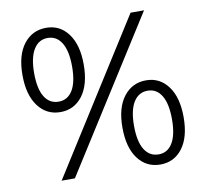

<svg xmlns="http://www.w3.org/2000/svg" viewBox="-81 -818 979 912"><g transform="rotate(-10 408.5 -361.5)"><path d="M145 0 606 -729H670.9L209 0ZM48.8 -525.9Q48.8 -622.1 89.8 -675Q130.9 -728 198.2 -728Q264.2 -728 304.2 -674.3Q344.2 -620.6 344.2 -525.9Q344.2 -428.7 303.7 -375.2Q263.2 -321.8 196.8 -321.8Q129.9 -321.8 89.4 -376Q48.8 -430.2 48.8 -525.9ZM105 -525.9Q105 -450.2 128.9 -411.1Q152.8 -372.1 196.8 -372.1Q240.2 -372.1 264.2 -411.1Q288.1 -450.2 288.1 -525.9Q288.1 -600.6 264.2 -639.9Q240.2 -679.2 196.8 -679.2Q153.3 -679.2 129.2 -639.6Q105 -600.1 105 -525.9ZM473.1 -198.2Q473.1 -293.9 514.2 -346.9Q555.2 -399.9 622.1 -399.9Q688 -399.9 728 -346.2Q768.1 -292.5 768.1 -196.8Q768.1 -100.1 727.8 -47.1Q687.5 5.9 621.1 5.9Q553.7 5.9 513.4 -47.9Q473.1 -101.6 473.1 -198.2ZM528.8 -196.8Q528.8 -121.1 553 -82Q577.1 -43 621.1 -43Q664.1 -43 688 -82Q711.9 -121.1 711.9 -196.8Q711.9 -272 688 -311Q664.1 -350.1 621.1 -350.1Q577.6 -350.1 553.2 -311Q528.8 -272 528.8 -196.8Z"/></g></svg>

Font: Lumene Sans Light
Style: Regular
Weight: 300
Designer: Deni Anggara
Version: Version 1.003;Glyphs 3.1.2 (3151)